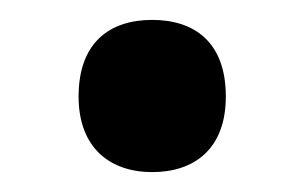

<svg xmlns="http://www.w3.org/2000/svg" viewBox="-20 -161 306 193"><path d="M59 -64C59 -12 91 12 133 12C175 12 207 -11 207 -64C207 -119 175 -141 133 -141C90 -141 59 -118 59 -64Z"/></svg>

Font: Noto Sans Armenian SemiCondensed SemiBold
Style: Regular
Weight: 600
Width: 4
Designer: Monotype Design Team
Foundry: Monotype Imaging Inc.
Version: Version 2.008